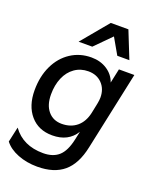

<svg xmlns="http://www.w3.org/2000/svg" viewBox="-190 -915 1000 1240"><g transform="rotate(20 310.5 -294.5)"><path d="M-6 133 17 29Q88 128 227 128Q295 128 334.5 92.5Q374 57 392 -27L404 -83Q353 0 243 0Q148 0 92.5 -64.5Q37 -129 37 -236Q37 -331 72 -404.5Q107 -478 169.5 -519Q232 -560 311 -560Q373 -560 419 -530Q465 -500 482 -450L503 -548H609L494 -9Q469 111 402.5 167Q336 223 221 223Q148 223 87 199Q26 175 -6 133ZM275 -91Q337 -91 378.5 -125.5Q420 -160 434 -225L448 -293Q453 -318 453 -336Q453 -395 417 -432Q381 -469 323 -469Q270 -469 229.5 -440.5Q189 -412 167.5 -361.5Q146 -311 146 -247Q146 -174 181 -132.5Q216 -91 275 -91ZM546 -627H463L400 -737L291 -627H197L351 -812H472Z"/></g></svg>

Font: Application Medium
Style: Italic
Weight: 500
Italic angle: -12°
Designer: Wei Huang
Foundry: Wei Huang
Version: Version 0.012